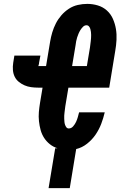

<svg xmlns="http://www.w3.org/2000/svg" viewBox="-20 -763 640 988"><path d="M230 205 264 0H276Q254 -7 236.5 -21Q219 -35 207 -53.5Q195 -72 189 -94Q183 -116 180.5 -139.5Q178 -163 180 -186.5Q182 -210 186 -234L199 -312H177Q158 -312 140 -314.5Q122 -317 106 -324Q90 -331 76.5 -342Q63 -353 55.5 -368.5Q48 -384 46.5 -402.5Q45 -421 48 -440L54 -477H188L181 -440Q181 -437 180.5 -434.5Q180 -432 179 -429Q179 -428 178.5 -427Q178 -426 178 -425Q178 -425 178 -425Q178 -425 178 -424Q178 -424 178 -424Q178 -424 177 -424Q177 -424 177 -424Q177 -424 177 -424Q177 -424 176.5 -423.5Q176 -423 176 -423Q176 -423 176.5 -423Q177 -423 177 -423H217L238 -549Q242 -573 249 -596.5Q256 -620 267.5 -642.5Q279 -665 296 -684.5Q313 -704 334.5 -718Q356 -732 380.5 -737.5Q405 -743 429 -743Q457 -743 483.5 -735Q510 -727 530 -709Q550 -691 561 -666Q572 -641 576.5 -614Q581 -587 579.5 -558Q578 -529 573 -501L542 -312H332L316 -216Q315 -208 314 -200Q313 -192 312 -184Q311 -176 310.5 -168Q310 -160 310.5 -152Q311 -144 311.5 -136.5Q312 -129 314.5 -121.5Q317 -114 321.5 -108Q326 -102 334 -102Q347 -102 356.5 -113Q366 -124 371.5 -136Q377 -148 380.5 -160.5Q384 -173 387 -185H519Q512 -155 501 -126Q490 -97 472 -70.5Q454 -44 428 -23.5Q402 -3 372 4L339 205ZM427 -423 443 -519Q444 -527 445 -535Q446 -543 447 -551Q448 -559 448.5 -567Q449 -575 449 -583Q449 -591 448 -598.5Q447 -606 445 -613.5Q443 -621 438 -627Q433 -633 425 -633Q415 -633 407 -625Q399 -617 393.5 -608Q388 -599 384 -589.5Q380 -580 377 -570.5Q374 -561 372 -551Q370 -541 369 -531L351 -423Z"/></svg>

Font: Iosevka Curly XBdExObl
Style: Regular
Weight: 800
Width: 7
Italic angle: -9°
Monospace: yes
Designer: Belleve Invis
Foundry: Belleve Invis
Version: Version 11.1.0; ttfautohint (v1.8.3)